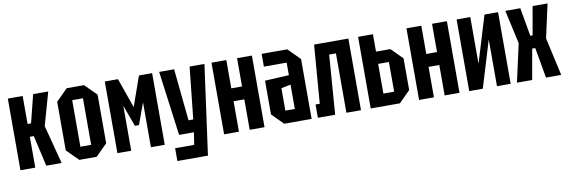

<svg xmlns="http://www.w3.org/2000/svg" viewBox="-51 -949 4379 1478"><g transform="rotate(-10 2138.0 -210.0)"><path d="M38 0V-560H154V-341H181L236 -560H354L281 -302L360 0H240L185 -241H154V0Z M408 -90V-470L498 -560H634L724 -470V-90L634 0H498ZM524 -98H608V-462H524Z M796 0V-560H899L981 -327L1063 -560H1166V0H1058V-351L997 -184H965L904 -351V0Z M1240 140V40H1389L1404 -56H1288L1221 -560H1338L1379 -154H1416L1459 -560H1575L1479 140Z M1630 0V-560H1746V-339H1830V-560H1946V0H1830V-238H1746V0Z M2012 -88V-352L2200 -362V-460H2022V-560H2222L2314 -468V0H2100ZM2126 -273V-98H2200V-288Z M2700 -560V0H2586V-464H2533L2498 0H2363V-104H2396L2432 -560Z M2776 0V-560H2892V-424H3004L3092 -336V-88L3004 0ZM2892 -96H2976V-328H2892Z M3154 0V-560H3270V-339H3354V-560H3470V0H3354V-238H3270V0Z M3870 0H3763V-365L3652 0H3546V-560H3653V-195L3764 -560H3870Z M3919 0 3985 -297 3927 -560H4044L4083 -338H4101L4140 -560H4257L4199 -297L4265 0H4146L4104 -238H4080L4038 0Z"/></g></svg>

Font: Tektur Condensed Medium
Style: Regular
Weight: 500
Width: 3
Designer: Adam Jagosz
Foundry: Adam Jagosz
Version: Version 1.005;gftools[0.9.30]